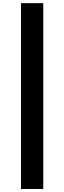

<svg xmlns="http://www.w3.org/2000/svg" viewBox="-20 -982 414 1236"><path d="M258.5 -961.6V234.4H115.1V-961.6Z"/></svg>

Font: InterMG
Style: Bold
Weight: 700
Designer: Rasmus Andersson
Foundry: rsms
Version: Version 3.019;December 26, 2023;FontCreator 15.0.0.2955 64-b